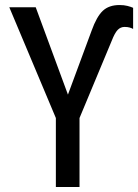

<svg xmlns="http://www.w3.org/2000/svg" viewBox="-20 -743 549 763"><path d="M202 0V-274L17 -714H122L250 -367L344 -621Q364 -677 388.5 -700Q413 -723 455 -723Q473 -723 486.5 -719.5Q500 -716 509 -712V-628Q504 -631 495.5 -633.5Q487 -636 475 -636Q459 -636 447.5 -624Q436 -612 424 -581L296 -274V0Z"/></svg>

Font: Noto Sans Mono ExtraCondensed Medium
Style: Regular
Weight: 500
Width: 2
Designer: Monotype Design Team
Foundry: Monotype Imaging Inc.
Version: Version 2.014